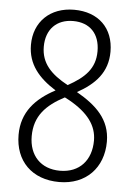

<svg xmlns="http://www.w3.org/2000/svg" viewBox="-53 -764 565 815"><g transform="rotate(5 229.5 -357.0)"><path d="M230 -724C128 -724 60 -658 60 -560C60 -477 108 -422 181 -376C98 -332 41 -272 41 -175C41 -64 113 10 230 10C344 10 417 -67 417 -178C417 -273 356 -329 272 -377C348 -419 399 -472 399 -560C399 -660 334 -724 230 -724ZM230 -676C301 -676 344 -632 344 -557C344 -483 301 -442 230 -403C158 -442 115 -486 115 -557C115 -631 160 -676 230 -676ZM97 -174C97 -260 145 -309 223 -350L242 -340C324 -294 362 -242 362 -178C362 -95 313 -38 229 -38C147 -38 97 -92 97 -174Z"/></g></svg>

Font: Noto Sans Gujarati Condensed Light
Style: Regular
Weight: 300
Width: 3
Designer: Jelle Bosma - Monotype Design Team, Universal Thirst
Foundry: Monotype Imaging Inc.
Version: Version 2.106